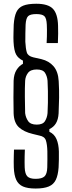

<svg xmlns="http://www.w3.org/2000/svg" viewBox="-20 -824 396 1050"><path d="M174.5 207Q131.5 207 106 196Q80.5 185 68.8 159.5Q57 134 55.5 91.5Q55 78 55 61Q55 44 55.5 26.5Q56 9 56.5 -6H116Q115 13.5 114.8 31Q114.5 48.5 114.5 63.2Q114.5 78 115 91.5Q116.5 127.5 129.8 140.8Q143 154 174.5 154Q209 154 223.2 140.8Q237.5 127.5 238.5 91.5Q239 70 239.2 46Q239.5 22 239 3Q238 -34.5 231 -56Q224 -77.5 196 -82.5L159 -91.5Q110.5 -103 83.5 -127.8Q56.5 -152.5 54.5 -204Q53.5 -249.5 53.5 -290.5Q53.5 -331.5 54.5 -382.5Q56 -418.5 70.2 -441.2Q84.5 -464 105.5 -475V-492.5Q80 -504.5 68.2 -525.8Q56.5 -547 54 -595.5Q53 -615.5 53.8 -643.2Q54.5 -671 55 -689Q58 -733 69.5 -757.8Q81 -782.5 106.8 -793Q132.5 -803.5 178.5 -803.5Q243.5 -803.5 269.8 -775.5Q296 -747.5 297.5 -682.5Q298 -663 298 -639.8Q298 -616.5 296.5 -588.5H235Q236 -607 236.5 -625.5Q237 -644 236.8 -660.5Q236.5 -677 236 -689Q234.5 -724.5 222.5 -735.8Q210.5 -747 178.5 -747Q146 -747 134 -735.8Q122 -724.5 120 -689Q119.5 -671.5 118.8 -642.5Q118 -613.5 118.5 -595.5Q120.5 -558 126.5 -537.8Q132.5 -517.5 162 -510.5L206.5 -500.5Q248 -490.5 273 -461.5Q298 -432.5 301 -380.5Q304 -328.5 303.2 -288.8Q302.5 -249 300.5 -204Q298.5 -170.5 285.8 -149.5Q273 -128.5 250 -118V-103.5Q277 -91 289 -63.2Q301 -35.5 302 4.5Q302.5 24 302 48.5Q301.5 73 300.5 91.5Q297.5 133.5 285.5 159Q273.5 184.5 246.8 195.8Q220 207 174.5 207ZM181 -142.5Q214.5 -142.5 226.2 -162Q238 -181.5 240 -205.5Q241.5 -231.5 242 -262.8Q242.5 -294 242 -325.5Q241.5 -357 240 -382.5Q238 -406.5 226.5 -425.2Q215 -444 181 -444Q147 -444 133 -425.2Q119 -406.5 117.5 -382.5Q115.5 -344 116 -294.2Q116.5 -244.5 117.5 -205.5Q120.5 -181 133.8 -161.8Q147 -142.5 181 -142.5Z"/></svg>

Font: Big Shoulders Display Thin
Style: Regular
Weight: 400
Version: Version 2.002